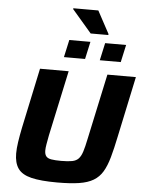

<svg xmlns="http://www.w3.org/2000/svg" viewBox="-68 -1134 901 1195"><g transform="rotate(5 383.0 -536.5)"><path d="M335 8Q232 8 173 -6.5Q114 -21 89.5 -56Q65 -91 65 -150Q65 -181 71 -221.5Q77 -262 87 -311L167 -688H346L258 -278Q252 -246 248 -223Q244 -200 244 -184Q244 -161 253.5 -148.5Q263 -136 286 -132Q309 -128 348 -128Q391 -128 416.5 -133Q442 -138 456.5 -153.5Q471 -169 480.5 -199Q490 -229 500 -278L588 -688H766L686 -311Q670 -233 654.5 -178Q639 -123 617.5 -87Q596 -51 561 -30Q526 -9 471.5 -0.5Q417 8 335 8ZM533 -773 557 -882H688L664 -773ZM309 -773 333 -882H465L441 -773ZM462 -934 340 -1076 341 -1081H497L573 -940L572 -934Z"/></g></svg>

Font: Saira SemiExpanded
Style: Bold Italic
Weight: 700
Width: 6
Italic angle: -12°
Designer: Hector Gatti with collaboration of the Omnibus-Type team
Foundry: Omnibus-Type
Version: Version 1.101